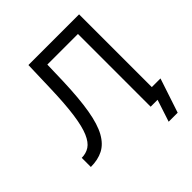

<svg xmlns="http://www.w3.org/2000/svg" viewBox="-223 -871 1176 1176"><g transform="rotate(-45 365.0 -283.5)"><path d="M555 0V-630H290L286 -489Q281 -344 264.5 -248.5Q248 -153 217.5 -98.5Q187 -44 142 -21Q97 2 35 2V-77Q73 -77 102 -96Q131 -115 151.5 -162.5Q172 -210 184 -295Q196 -380 200 -512L206 -710H645V0ZM568 143 628 -40 681 0H555V-80H720L646 143Z"/></g></svg>

Font: YasnoRaleway Medium
Style: Regular
Weight: 500
Designer: Matt McInerney, Pablo Impallari, Rodrigo Fuenzalida
Foundry: Matt McInerney, Pablo Impallari, Rodrigo Fuenzalida
Version: Version 4.026